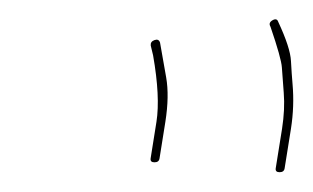

<svg xmlns="http://www.w3.org/2000/svg" viewBox="-20 -644 316 194"><path d="M262.5 -470C265.5 -470 267.2 -471.3 267.6 -474L274 -514C276.4 -529.3 276.9 -544.3 275.6 -559C275 -565.7 274.5 -573.4 274 -582.3C273.6 -591.2 269.3 -604.4 261.1 -622C260.2 -624.7 258.2 -625.2 255.3 -623.5C252.4 -621.8 251.7 -619.7 253.3 -617C260.6 -595.7 264.4 -582 264.8 -576C265.2 -570 265.8 -561.4 266.7 -550.2C267.6 -539.1 267 -527 265 -514L258.6 -474C258.2 -471.3 259.5 -470 262.5 -470ZM136.1 -480C139.1 -480 140.8 -481.3 141.2 -484L147.1 -521C149.8 -538.3 150.1 -553.2 147.9 -565.8L141.7 -601C140.8 -603.7 139 -604.5 136.1 -603.5C133.3 -602.5 132 -600.7 132.3 -598L134.7 -588C139.6 -560 140.7 -537.7 138.1 -521L132.2 -484C131.8 -481.3 133.1 -480 136.1 -480Z"/></svg>

Font: Proton
Style: LitCndIt
Weight: 500
Version: Version 1.017